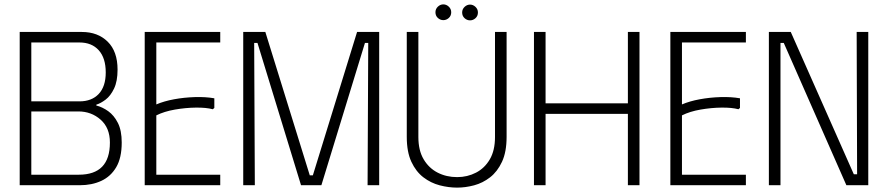

<svg xmlns="http://www.w3.org/2000/svg" viewBox="-20 -846 4057 877"><path d="M70 0H345Q400 0 443 -20Q486 -40 511 -82.5Q536 -125 536 -195Q536 -250 518.5 -284.5Q501 -319 474.5 -338Q448 -357 420 -364V-368Q440 -374 462.5 -391Q485 -408 501 -441.5Q517 -475 517 -528Q517 -611 472 -655.5Q427 -700 354 -700H70ZM123 -48V-337H338Q397 -337 439.5 -299.5Q482 -262 482 -195Q482 -121 446.5 -84.5Q411 -48 340 -48ZM123 -383V-652H343Q399 -652 431 -616.5Q463 -581 463 -515Q463 -451 431 -417Q399 -383 343 -383Z M986 -700V-652H694V-369Q729 -384 775 -392.5Q821 -401 870 -402.5Q919 -404 959 -397V-353L952 -347Q922 -355 875 -354.5Q828 -354 779 -345.5Q730 -337 694 -319V-48H986V0H641V-700Z M1091 0V-700H1192L1395 -45H1409L1611 -700H1712V0H1659L1662 -650H1647L1448 0H1355L1156 -650H1141L1144 0Z M2294 -221V-700H2241V-220Q2241 -159 2217.5 -118.5Q2194 -78 2154.5 -57.5Q2115 -37 2068 -37Q2019 -37 1979 -57.5Q1939 -78 1915 -118.5Q1891 -159 1891 -220V-700H1838V-221Q1838 -152 1859 -107Q1880 -62 1914 -36Q1948 -10 1988.5 0.5Q2029 11 2068 11Q2106 11 2145.5 0.5Q2185 -10 2218.5 -36Q2252 -62 2273 -107Q2294 -152 2294 -221ZM2005 -754Q1991 -754 1980 -764Q1969 -774 1969 -790Q1969 -805 1980 -815.5Q1991 -826 2005 -826Q2019 -826 2030 -815.5Q2041 -805 2041 -790Q2041 -774 2030 -764Q2019 -754 2005 -754ZM2127 -753Q2113 -753 2102 -763Q2091 -773 2091 -789Q2091 -804 2102 -814.5Q2113 -825 2127 -825Q2141 -825 2152 -814.5Q2163 -804 2163 -789Q2163 -773 2152 -763Q2141 -753 2127 -753Z M2848 -700H2901V0H2848V-326H2472V0H2419V-700H2472V-374H2848Z M3387 -700V-652H3095V-369Q3130 -384 3176 -392.5Q3222 -401 3271 -402.5Q3320 -404 3360 -397V-353L3353 -347Q3323 -355 3276 -354.5Q3229 -354 3180 -345.5Q3131 -337 3095 -319V-48H3387V0H3042V-700Z M3893 -700H3946V0H3846L3560 -650H3545V0H3492V-700H3592L3880 -50H3895Z"/></svg>

Font: Phudu Light
Style: Regular
Weight: 300
Version: Version 1.005;gftools[0.9.23]